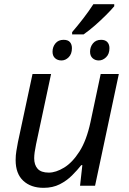

<svg xmlns="http://www.w3.org/2000/svg" viewBox="-20 -891 619 921"><path d="M189 10Q128 10 91.5 -24Q55 -58 55 -123Q55 -146 58.5 -166.5Q62 -187 66 -209L136 -536H225L153 -199Q144 -156 144 -132Q144 -100 160.5 -81.5Q177 -63 214 -63Q248 -63 287.5 -87Q327 -111 361 -164Q395 -217 414 -305L463 -536H550L436 0H364L375 -99H370Q351 -75 325.5 -49.5Q300 -24 266.5 -7Q233 10 189 10ZM326 -726V-737Q352 -767 379 -802Q406 -837 428 -871H528V-861Q514 -844 489 -819Q464 -794 435.5 -769Q407 -744 381 -726ZM275 -601Q256 -601 244 -612Q232 -623 232 -643Q232 -666 246 -683Q260 -700 285 -700Q306 -700 315.5 -689Q325 -678 325 -660Q325 -632 309.5 -616.5Q294 -601 275 -601ZM454 -601Q436 -601 424 -612Q412 -623 412 -643Q412 -666 426 -683Q440 -700 465 -700Q485 -700 495 -689Q505 -678 505 -660Q505 -632 489 -616.5Q473 -601 454 -601Z"/></svg>

Font: Manna Sans
Style: Italic
Weight: 400
Italic angle: -12°
Designer: Monotype Design Team
Foundry: Monotype Imaging Inc.
Version: Version 2.001.1; ttfautohint (v1.8.2)